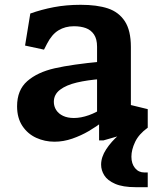

<svg xmlns="http://www.w3.org/2000/svg" viewBox="-20 -576 660 796"><path d="M399.2 106.6Q399.2 75.1 420.2 43Q441.2 10.8 473.3 -17Q505.3 -44.8 539.8 -65.1L592.5 -46.6Q555.6 -20 540.2 12.4Q524.8 44.8 524.8 73.8Q524.8 102.5 539.7 120.8Q554.6 139 578 139H592.5V200H542.2Q489.2 200 457.3 186.1Q425.5 172.2 412.4 151Q399.2 129.9 399.2 106.6ZM390.8 -83.9 382.4 -97V-382.1Q382.4 -414.3 369.7 -433.1Q356.9 -451.9 335.6 -459.6Q314.2 -467.3 286.2 -467.2Q250.4 -467.2 222.7 -450.4Q195 -433.7 175.1 -394.9L162.4 -370.2L83.9 -387.1L105.6 -519.9Q152 -536.5 203.4 -546.3Q254.8 -556.1 314.6 -556.1Q382.1 -556.1 427.2 -541.2Q472.3 -526.2 497.5 -488Q522.6 -449.8 522.6 -381.3V-118.3L500.5 -145.9L592.5 -123.5V-46.6L409.1 6H390.8ZM50.8 -135.4Q50.8 -202.5 92.9 -239.5Q135.1 -276.6 207.2 -293Q279.4 -309.3 400.2 -320.6L399.5 -248.5Q342 -244.1 298.4 -233.8Q254.8 -223.5 229 -204Q203.2 -184.4 203.2 -153.8Q203.2 -135.2 213 -119.8Q222.9 -104.4 241.6 -95.6Q260.2 -86.8 286.4 -86.8Q315.3 -86.8 348.3 -98.4Q381.3 -110 410.6 -131.7V-74.5Q379.4 -51 348.1 -32.6Q316.8 -14.2 279.9 -1.3Q243.1 11.5 205.9 11.5Q165.8 11.5 130.3 -4.6Q94.9 -20.7 72.8 -53.8Q50.8 -87 50.8 -135.4Z"/></svg>

Font: Monaspace Xenon Var ExtraLight
Style: Regular
Weight: 200
Designer: Riley Cran and the Lettermatic Team
Version: Version 1.200 (Monaspace Xenon Var)